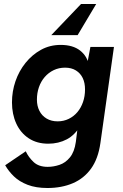

<svg xmlns="http://www.w3.org/2000/svg" viewBox="-20 -728 618 962"><path d="M218 214Q160 214 118.5 198Q77 182 50 156Q23 130 6 100L109 30Q123 60 148.5 84Q174 108 219 108Q248 108 278 98Q308 88 330.5 60.5Q353 33 360 -17L373 -122L389 -107Q357 -52 315 -30Q273 -8 222 -8Q165 -8 124 -35Q83 -62 61.5 -109Q40 -156 40 -215Q40 -270 57.5 -321Q75 -372 108 -413Q141 -454 185.5 -478.5Q230 -503 284 -503Q345 -503 381 -475Q417 -447 426 -400L413 -387L433 -493H551L483 -11Q472 67 436.5 116.5Q401 166 345 190Q289 214 218 214ZM269 -120Q299 -120 324.5 -132.5Q350 -145 368 -166.5Q386 -188 396 -217Q406 -246 406 -280Q406 -313 394.5 -337Q383 -361 360.5 -375Q338 -389 306 -389Q275 -389 249 -376.5Q223 -364 204 -342Q185 -320 175 -291Q165 -262 165 -229Q165 -197 177.5 -172.5Q190 -148 213.5 -134Q237 -120 269 -120ZM237 -552 386 -708H462L369 -552Z"/></svg>

Font: Hanken Grotesk
Style: Bold Italic
Weight: 700
Italic angle: -8°
Designer: Alfredo Marco Pradil
Foundry: Hanken Design Co.
Version: Version 3.013